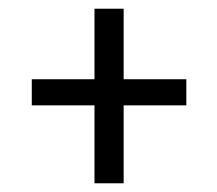

<svg xmlns="http://www.w3.org/2000/svg" viewBox="-20 -421 499 441"><path d="M197 0H264V-179H408V-239H264V-401H197V-239H53V-179H197Z"/></svg>

Font: Junicode Two Beta SemiCondensed Medium
Style: Italic
Weight: 500
Width: 4
Italic angle: -10°
Version: Version 1.063